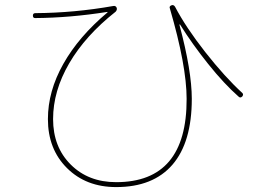

<svg xmlns="http://www.w3.org/2000/svg" viewBox="-20 -722 1040 761"><path d="M119.1 -650.4Q110.4 -650.4 110.4 -660.2Q110.4 -669.9 120.1 -669.9Q274.4 -670.9 428.7 -698.2Q438.5 -700.2 442.4 -691.4Q445.3 -683.6 438.5 -675.8Q318.4 -581.1 254.4 -471.2Q190.4 -361.3 190.4 -250Q190.4 -139.6 260.3 -69.8Q330.1 0 440.4 0Q720.7 0 719.7 -330.1Q719.7 -460.9 653.3 -688.5Q649.4 -697.3 660.2 -701.2Q668 -704.1 673.8 -695.3Q716.8 -613.3 793.9 -515.1Q871.1 -417 940.4 -353.5Q946.3 -347.7 940.4 -339.8Q932.6 -332 925.8 -338.9Q868.2 -389.6 805.2 -468.3Q742.2 -546.9 693.4 -625H691.4V-623Q740.2 -440.4 740.2 -330.1Q740.2 -158.2 663.6 -69.3Q586.9 19.5 440.4 19.5Q321.3 19.5 245.6 -55.7Q169.9 -130.9 169.9 -250Q169.9 -360.4 231 -468.8Q292 -577.1 406.2 -672.9V-674.8H405.3Q257.8 -651.4 119.1 -650.4Z"/></svg>

Font: Rounded-L Mgen+ 2m thin
Style: Regular
Weight: 100
Designer: [Source Han Sans]
Ryoko NISHIZUKA  (kana & ideographs); Paul D. Hunt (Latin, Greek & Cyrillic); Wenlong ZHANG  (bopomofo
Version: Version 1.059.20150602